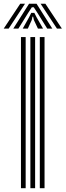

<svg xmlns="http://www.w3.org/2000/svg" viewBox="-67 -996 348 1016"><path d="M143.7 0V-800H168.7V0ZM43.9 0V-800H68.8V0ZM93.8 0V-800H118.8V0ZM-47.3 -844.8 40 -976.1H65.3L-21.1 -844.8ZM3.4 -844.8 86.7 -976.1H126.5L209.7 -844.8H182.8L131.9 -926.6L111.6 -957.7H101.6L81.3 -926.5L30.4 -844.8ZM53.3 -844.8 86.5 -904 98.3 -927.8H114.8L126.9 -904L160.7 -844.8H133.7L112.3 -890.1L108.4 -907.7H104.8L101.1 -890.1L80.3 -844.8ZM234.3 -844.8 147.8 -976.1H173.2L260.4 -844.8Z"/></svg>

Font: Big Shoulders Inline Thin
Style: Regular
Weight: 100
Designer: Patric King
Foundry: XO Type Co
Version: Version 2.002